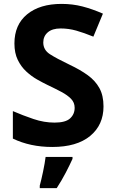

<svg xmlns="http://www.w3.org/2000/svg" viewBox="-20 -744 591 985"><path d="M511 -198Q511 -103 442.5 -46.5Q374 10 248 10Q135 10 46 -33V-174Q97 -152 151.5 -133.5Q206 -115 260 -115Q316 -115 339.5 -136.5Q363 -158 363 -191Q363 -218 344.5 -237Q326 -256 295 -272.5Q264 -289 224 -308Q199 -320 170 -336.5Q141 -353 114.5 -377.5Q88 -402 71 -437Q54 -472 54 -521Q54 -617 119 -670.5Q184 -724 296 -724Q352 -724 402.5 -711Q453 -698 508 -674L459 -556Q410 -576 371 -587Q332 -598 291 -598Q248 -598 225 -578Q202 -558 202 -526Q202 -488 236 -466Q270 -444 337 -412Q392 -386 430.5 -358Q469 -330 490 -292Q511 -254 511 -198ZM352 71Q337 104 317 142.5Q297 181 271 221H184V208Q192 179 201 136Q210 93 214 61H352Z"/></svg>

Font: Noto Sans Gurmukhi UI
Style: Bold
Weight: 700
Designer: Jelle Bosma - Monotype Design Team
Foundry: Monotype Imaging Inc.
Version: Version 2.004; ttfautohint (v1.8.4.7-5d5b)